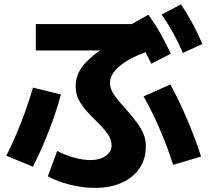

<svg xmlns="http://www.w3.org/2000/svg" viewBox="-20 -831 978 903"><path d="M205.1 -2 249 -121.1Q286.6 -101.1 328.9 -89.6Q371.1 -78.1 406.2 -78.1Q450.7 -78.6 477.8 -98.1Q504.9 -117.7 504.9 -148.4Q504.9 -173.8 486.8 -200.4Q468.8 -227.1 430.7 -263.7Q378.9 -313.5 357.4 -348.6Q335.9 -383.8 335.9 -425.8Q335.9 -472.2 363 -511.7Q390.1 -551.3 450.2 -593.8H148.4V-717.8H599.1L677.7 -761.7Q709 -718.8 733.9 -674.8Q758.8 -630.9 783.2 -578.1L691.4 -531.2Q688 -539.1 669.9 -575.2Q668.5 -578.1 667 -580.6Q665.5 -583 664.6 -585.9Q583.5 -555.7 540.3 -518.1Q497.1 -480.5 497.1 -440.4Q497.1 -416 514.2 -389.2Q531.2 -362.3 569.3 -321.3Q606.4 -278.8 626.5 -251.2Q646.5 -223.6 656.2 -198Q666 -172.4 666 -142.6Q666 -84 636.2 -39.8Q606.4 4.4 552.2 28.6Q498 52.7 426.8 52.7Q370.1 52.7 309.6 37.8Q249 22.9 205.1 -2ZM134.8 -418.9 266.6 -386.7Q245.1 -306.6 210.7 -217.5Q176.3 -128.4 134.8 -46.9L9.8 -98.6Q45.9 -169.4 79.6 -256.1Q113.3 -342.8 134.8 -418.9ZM655.3 -377.9 781.2 -433.6Q821.8 -359.9 859.4 -271.5Q897 -183.1 925.8 -94.7L793.9 -55.7Q769.5 -134.8 733.2 -219.5Q696.8 -304.2 655.3 -377.9ZM740.2 -762.7 831.1 -810.5Q862.3 -763.2 886.5 -718.8Q910.6 -674.3 931.6 -624L839.8 -582Q817.9 -633.3 794.2 -676.3Q770.5 -719.2 740.2 -762.7Z"/></svg>

Font: Pretendard JP ExtraBold
Style: Regular
Weight: 800
Designer: Base glyphs from Inter by Rasmus Andersson; Hangeul glyphs from Noto Sans CJK(Source Han Sans) by Jang Soo-young and Kan
Foundry: Kil Hyung-jin
Version: Version 1.309